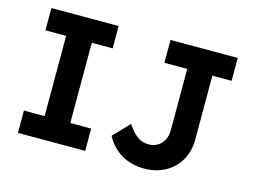

<svg xmlns="http://www.w3.org/2000/svg" viewBox="-96 -865 1371 1040"><g transform="rotate(15 589.0 -345.0)"><path d="M73 0V-125H189V-575H73V-700H450V-575H333V-125H450V0ZM782 10Q708 10 652.5 -24Q597 -58 567 -116L652 -205Q686 -157 712.5 -140Q739 -123 771 -123Q815 -123 842 -152.5Q869 -182 869 -229V-572H741V-700H1118V-572H1010V-213Q1010 -147 980.5 -96.5Q951 -46 899.5 -18Q848 10 782 10Z"/></g></svg>

Font: Lexend SemiBold
Style: Regular
Weight: 600
Designer: Bonnie Shaver-Troup, Thomas Jockin
Foundry: Lexend
Version: Version 1.005; ttfautohint (v1.8.3)